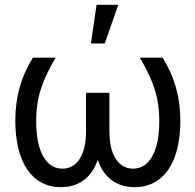

<svg xmlns="http://www.w3.org/2000/svg" viewBox="-20 -771 815 801"><path d="M130.9 -262.7Q130.9 -201.7 144 -157.7Q157.2 -113.8 181.9 -90.6Q206.5 -67.4 240.2 -67.4Q286.1 -67.4 312.5 -108.2Q338.9 -148.9 338.9 -224.6V-383.8H436.5V-224.6Q436.5 -148.9 463.1 -108.2Q489.7 -67.4 535.2 -67.4Q568.8 -67.4 593.5 -90.6Q618.2 -113.8 631.3 -157.7Q644.5 -201.7 644.5 -262.7Q644.5 -308.6 637.9 -347.4Q631.3 -386.2 613.8 -430.4Q596.2 -474.6 563.5 -530.3H658.2Q732.4 -412.6 732.4 -269.5Q732.4 -181.6 710 -118.9Q687.5 -56.2 644.5 -23.2Q601.6 9.8 542 9.8Q485.4 9.8 446 -19.3Q406.7 -48.3 387.7 -104Q368.7 -48.3 329.3 -19.3Q290 9.8 233.4 9.8Q174.3 9.8 131.6 -23.2Q88.9 -56.2 66.4 -118.9Q43.9 -181.6 43.9 -269.5Q43.9 -414.1 117.2 -530.3H211.9Q179.2 -474.6 161.6 -430.2Q144 -385.7 137.5 -346.9Q130.9 -308.1 130.9 -262.7ZM382.8 -751H473.6L417 -589.8H359.4Z"/></svg>

Font: Pretendard JP
Style: Regular
Weight: 400
Designer: Base glyphs from Inter by Rasmus Andersson; Hangeul glyphs from Noto Sans CJK(Source Han Sans) by Jang Soo-young and Kan
Foundry: Kil Hyung-jin
Version: Version 1.309